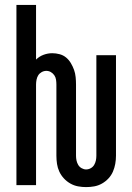

<svg xmlns="http://www.w3.org/2000/svg" viewBox="-20 -755 540 783"><path d="M331 8Q348 8 364.5 5Q381 2 396 -6.5Q411 -15 422.5 -27.5Q434 -40 440.5 -55Q447 -70 450 -86.5Q453 -103 453 -120V-530H373V-120Q373 -110 371 -100.5Q369 -91 364 -82.5Q359 -74 350 -69Q341 -64 331 -64Q322 -64 313 -69Q304 -74 299 -82.5Q294 -91 292 -100.5Q290 -110 290 -120V-410Q290 -425 288.5 -440.5Q287 -456 282 -470Q277 -484 269 -497.5Q261 -511 249.5 -520.5Q238 -530 223 -534Q208 -538 193 -538Q175 -538 157.5 -531.5Q140 -525 127 -512V-735H47V0H127V-410Q127 -420 129 -430Q131 -440 136 -448Q141 -456 150 -461Q159 -466 169 -466Q179 -466 187.5 -461Q196 -456 201.5 -448Q207 -440 208.5 -430Q210 -420 210 -410V-120Q210 -103 212.5 -86.5Q215 -70 222 -55Q229 -40 240.5 -27.5Q252 -15 267 -6.5Q282 2 298.5 5Q315 8 331 8Z"/></svg>

Font: Iosevka SS09
Style: Regular
Weight: 400
Monospace: yes
Designer: Belleve Invis
Foundry: Belleve Invis
Version: Version 5.2.1; ttfautohint (v1.8.3)